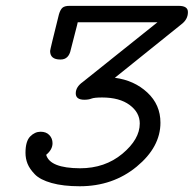

<svg xmlns="http://www.w3.org/2000/svg" viewBox="-20 -631 668 662"><path d="M67.9 -104Q67.9 -144 84 -160.4Q100.1 -176.8 120.1 -176.8Q139.2 -176.8 150.1 -165.3Q161.1 -153.8 161.1 -137.2Q161.1 -115.2 139.2 -97.2Q152.3 -51.3 255.9 -50.8Q341.8 -50.8 401.9 -100.8Q461.9 -150.9 461.9 -205.1Q461.9 -243.2 427 -269Q392.1 -294.9 332 -294.9Q305.2 -294.9 295.2 -291Q285.2 -287.1 271 -287.1Q241.2 -287.1 241.2 -309.1Q241.2 -331.1 265.1 -348.1L522.9 -554.2H248Q247.1 -550.3 245.6 -543.7Q244.1 -537.1 238 -514.2Q231.9 -491.2 224.1 -460Q217.3 -425.8 189 -425.8H188Q152.8 -425.8 152.8 -455.1Q152.8 -460 183.1 -581.1Q188 -598.1 195.6 -604.5Q203.1 -610.8 219.2 -610.8H596.2Q628.4 -610.8 627.9 -588.9Q627.9 -564 605 -546.9L376 -362.8Q442.9 -354 488 -312Q533.2 -270 533.2 -208Q533.2 -124 451.2 -56.4Q369.1 11.2 254.9 11.2Q197.8 11.2 158 0Q118.2 -11.2 100.1 -30Q82 -48.8 75 -66.4Q67.9 -84 67.9 -104Z"/></svg>

Font: CMU Typewriter Text
Style: Italic
Weight: 500
Italic angle: -14.04°
Version: Version 0.7.0